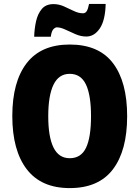

<svg xmlns="http://www.w3.org/2000/svg" viewBox="-20 -953 714 983"><path d="M631 -358Q631 -182 558 -86Q485 10 337 10Q191 10 117 -86.5Q43 -183 43 -359Q43 -534 116.5 -629.5Q190 -725 337 -725Q486 -725 558.5 -629.5Q631 -534 631 -358ZM227 -358Q227 -252 254 -197.5Q281 -143 337 -143Q395 -143 420.5 -196.5Q446 -250 446 -358Q446 -466 420 -520.5Q394 -575 337 -575Q281 -575 254 -519.5Q227 -464 227 -358ZM155 -765Q156 -805 164.5 -843.5Q173 -882 194 -907Q215 -932 254 -932Q281 -932 307 -920.5Q333 -909 357.5 -897Q382 -885 405 -885Q417 -885 424 -896Q431 -907 436 -933H521Q519 -849 491 -807.5Q463 -766 422 -766Q394 -766 366.5 -778Q339 -790 314.5 -801.5Q290 -813 271 -813Q263 -813 253.5 -803.5Q244 -794 240 -765Z"/></svg>

Font: Noto Sans Gurmukhi UI Condensed Black
Style: Regular
Weight: 900
Width: 3
Designer: Jelle Bosma - Monotype Design Team
Foundry: Monotype Imaging Inc.
Version: Version 2.004; ttfautohint (v1.8.4.7-5d5b)